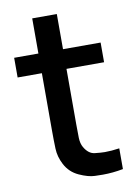

<svg xmlns="http://www.w3.org/2000/svg" viewBox="-81 -745 583 807"><g transform="rotate(-10 211.0 -341.0)"><path d="M379 0Q334.5 8.5 292 8.5Q285.5 8.5 257.8 7.8Q230 7 191.5 -10.5Q153 -28 133.5 -65.5Q116 -99 114.8 -133.8Q113.5 -168.5 113.5 -212.5V-456H10V-540H113.5V-690H218.5V-540H379V-456H218.5V-217.5Q218.5 -185 219.2 -161Q220 -137 229.5 -120.5Q247.5 -89.5 274.2 -86.5Q301 -83.5 317 -83.5Q345 -83.5 379 -88.5Z"/></g></svg>

Font: Cns Manrope SemBd
Style: Regular
Weight: 600
Designer: Mikhail Sharanda
Foundry: Mikhail Sharanda
Version: Version 4.504